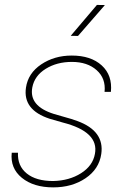

<svg xmlns="http://www.w3.org/2000/svg" viewBox="-20 -769 527 798"><path d="M374.5 -129.4Q392.1 -221.2 240.7 -259.8L186.5 -275.4Q74.2 -312 87.9 -404.8Q96.7 -464.8 151.4 -501.5Q206.1 -538.1 278.3 -538.1Q357.9 -538.1 402.8 -497.1Q447.8 -456.1 440.9 -387.2H414.6Q420.4 -442.9 381.8 -477.3Q343.3 -511.7 278.8 -511.7Q216.3 -511.7 169.9 -482.9Q123.5 -454.1 114.3 -405.8Q99.6 -328.1 204.1 -295.4L276.9 -274.4L301.3 -266.1Q415 -224.6 400.9 -128.9Q391.6 -65.9 335.4 -28.1Q279.3 9.8 201.2 9.8Q119.6 9.8 70.8 -30Q22 -69.8 28.8 -134.3H54.7Q52.2 -79.6 91.1 -48.1Q129.9 -16.6 200.7 -16.6Q268.1 -18.1 316.9 -49.1Q365.7 -80.1 374.5 -129.4ZM382.8 -748.5 416 -748 304.2 -619.6 273.9 -620.1Z"/></svg>

Font: Roboto Thin
Style: Italic
Weight: 250
Italic angle: -12°
Designer: Google
Version: Version 2.134; 2016